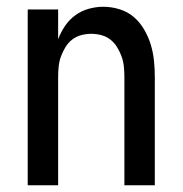

<svg xmlns="http://www.w3.org/2000/svg" viewBox="-20 -548 540 568"><path d="M62 0V-520H152V-432Q160 -453 172.5 -471.5Q185 -490 203 -503Q221 -516 242.5 -522Q264 -528 286 -528Q310 -528 334 -520.5Q358 -513 376 -497.5Q394 -482 406.5 -460.5Q419 -439 426 -416Q433 -393 435.5 -368.5Q438 -344 438 -320V0H348V-320Q348 -335 346.5 -350.5Q345 -366 340 -380Q335 -394 327 -407.5Q319 -421 307 -430.5Q295 -440 280 -444Q265 -448 250 -448Q235 -448 220 -444Q205 -440 193 -430.5Q181 -421 173 -407.5Q165 -394 160 -380Q155 -366 153.5 -350.5Q152 -335 152 -320V0Z"/></svg>

Font: Iosevka SS18 Medium
Style: Regular
Weight: 500
Monospace: yes
Designer: Belleve Invis
Foundry: Belleve Invis
Version: Version 25.1.1; ttfautohint (v1.8.4)